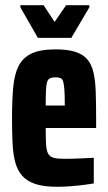

<svg xmlns="http://www.w3.org/2000/svg" viewBox="-20 -707 414 735"><path d="M198 8Q148 8 116 -2.5Q84 -13 65.5 -33.5Q47 -54 38.5 -85.5Q30 -117 28 -159Q26 -201 26 -254Q26 -322 30.5 -372Q35 -422 51 -454Q67 -486 100.5 -502Q134 -518 193 -518Q239 -518 268.5 -508.5Q298 -499 314.5 -479.5Q331 -460 338 -429Q345 -398 346.5 -354.5Q348 -311 348 -254V-217H155Q155 -176 156.5 -152.5Q158 -129 165 -117.5Q172 -106 187 -102.5Q202 -99 229 -99Q241 -99 259 -99.5Q277 -100 298.5 -101Q320 -102 339 -103V-5Q323 -2 299.5 1Q276 4 250 6Q224 8 198 8ZM228 -287V-305Q228 -342 226.5 -363Q225 -384 222 -394.5Q219 -405 211.5 -408Q204 -411 192 -411Q180 -411 172 -407.5Q164 -404 160.5 -393.5Q157 -383 156 -361Q155 -339 155 -303H243ZM125 -562 58 -679V-687H147L189 -623L233 -687H322V-679L253 -562Z"/></svg>

Font: Saira ExtraCondensed ExtraBold
Style: Regular
Weight: 800
Width: 2
Designer: Hector Gatti with collaboration of the Omnibus-Type team
Foundry: Omnibus-Type
Version: Version 1.101